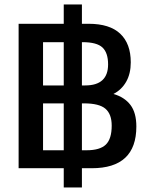

<svg xmlns="http://www.w3.org/2000/svg" viewBox="-20 -750 671 856"><path d="M264.2 85.9V0H63V-644H264.2V-730H345.2V-644H375Q469.2 -644 516.1 -599.6Q563 -555.2 563 -472.2Q563 -421.4 542.5 -385.5Q522 -349.6 485.8 -331.1Q535.2 -316.9 561.5 -282.2Q587.9 -247.6 587.9 -186Q587.9 0 389.2 0H345.2V85.9ZM171.9 -369.1H264.2V-562H171.9ZM345.2 -369.1H359.9Q461.9 -369.1 461.9 -462.9Q461.9 -514.6 436.8 -538.3Q411.6 -562 348.1 -562H345.2ZM171.9 -80.1H264.2V-289.1H171.9ZM345.2 -80.1H366.2Q425.3 -80.1 451.7 -105.2Q478 -130.4 478 -189.9Q478 -241.2 450.2 -265.1Q422.4 -289.1 355 -289.1H345.2Z"/></svg>

Font: Kanit
Style: Regular
Weight: 400
Designer: Katatrad Team
Foundry: CadsonDemak
Version: Version 1.000;PS 001.000;hotconv 1.0.88;makeotf.lib2.5.64775